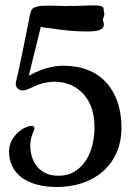

<svg xmlns="http://www.w3.org/2000/svg" viewBox="-20 -708 513 733"><path d="M443.8 -223.1Q443.8 -167 424.6 -124.3Q405.3 -81.5 371.6 -52.5Q337.9 -23.4 293 -8.8Q248 5.9 196.8 5.9Q154.3 5.9 120.4 -3.4Q86.4 -12.7 63 -30Q39.6 -47.4 27.1 -72.5Q14.6 -97.7 14.6 -129.9Q14.6 -152.8 24.4 -170.9Q34.2 -189 47.9 -201.7Q61.5 -214.4 76.2 -220.9Q90.8 -227.5 101.1 -227.5Q111.3 -227.5 111.3 -217.3Q111.3 -213.4 108.9 -208Q106.4 -202.6 103.5 -195.1Q100.6 -187.5 98.1 -176.8Q95.7 -166 95.7 -151.4Q95.7 -132.3 101.1 -112.3Q106.4 -92.3 118.9 -75.4Q131.3 -58.6 152.1 -47.9Q172.9 -37.1 203.6 -37.1Q238.8 -37.1 264.6 -53Q290.5 -68.8 307.4 -94.7Q324.2 -120.6 332.5 -153.6Q340.8 -186.5 340.8 -220.2Q340.8 -271 326.2 -304.7Q311.5 -338.4 289.1 -358.6Q266.6 -378.9 240.2 -387.5Q213.9 -396 189.9 -396Q175.3 -396 162.6 -394Q149.9 -392.1 138.2 -388.7Q126.5 -385.3 115 -380.1Q103.5 -375 90.8 -369.1Q76.7 -362.8 67.4 -362.8Q55.2 -362.8 47.6 -370.1Q40 -377.4 40 -388.7Q40 -392.6 41.5 -397.9Q43.5 -404.3 47.9 -424.6Q52.2 -444.8 57.9 -471.4Q63.5 -498 69.6 -527.8Q75.7 -557.6 80.8 -583.3Q85.9 -608.9 89.6 -627.2Q93.3 -645.5 93.8 -648.9Q95.7 -661.1 99.6 -668.5Q103.5 -675.8 111.6 -679.7Q119.6 -683.6 133.1 -685.1Q146.5 -686.5 167.5 -686.5Q183.6 -686.5 200.9 -685.8Q218.3 -685.1 227.5 -685.1Q250 -685.1 267.1 -685.5Q284.2 -686 296.9 -686.3Q309.6 -686.5 318.8 -687Q328.1 -687.5 335.4 -687.5Q354 -687.5 362.1 -685.5Q370.1 -683.6 373 -679.9Q376 -676.3 375.7 -671.4Q375.5 -666.5 377.4 -661.1Q377.9 -659.2 378.2 -657.7Q378.4 -656.2 378.4 -654.8Q378.4 -647.9 375.7 -643.1Q373 -638.2 373 -632.8Q373 -628.9 374.8 -624.3Q376.5 -619.6 376.5 -615.2Q376.5 -599.6 360.8 -593.8Q345.2 -587.9 315.4 -587.9Q298.3 -587.9 282.7 -588.4Q267.1 -588.9 247.6 -590.6Q228 -592.3 201.7 -595.7Q175.3 -599.1 135.7 -605L89.8 -418.9Q114.7 -432.6 136 -440.4Q157.2 -448.2 174.8 -451.9Q192.4 -455.6 206.3 -456.5Q220.2 -457.5 230.5 -457Q273.4 -455.6 305.9 -444.3Q338.4 -433.1 362.1 -414.8Q385.7 -396.5 401.6 -372.8Q417.5 -349.1 426.8 -323.5Q436 -297.9 439.9 -272Q443.8 -246.1 443.8 -223.1Z"/></svg>

Font: Engagement
Style: Regular
Weight: 400
Designer: Astigmatic (AOETI)
Foundry: Astigmatic (AOETI)
Version: Version 1.000